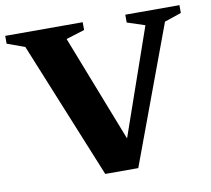

<svg xmlns="http://www.w3.org/2000/svg" viewBox="-86 -769 945 859"><g transform="rotate(-10 387.0 -339.0)"><path d="M71 -618 -9 -647V-682.5H343V-647L259 -621L460 -105.5H437.5L617 -620.5L536.5 -647V-682.5H782.5V-647L706 -621L474.5 3.5H324.5Z"/></g></svg>

Font: Newsreader
Style: Bold
Weight: 700
Designer: Hugues Gentile
Foundry: Production Type
Version: Version 1.003